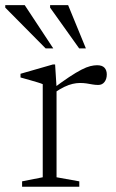

<svg xmlns="http://www.w3.org/2000/svg" viewBox="-50 -710 442 730"><path d="M319 -462Q338.5 -462 347.2 -452.5Q356 -443 356 -427Q356 -409.5 347.2 -398.2Q338.5 -387 323.5 -387Q312 -387 301.2 -389Q290.5 -391 279 -392.8Q267.5 -394.5 254 -394.5Q241 -394.5 226.5 -391.2Q212 -388 194.8 -379.8Q177.5 -371.5 157 -357.5L146.5 -369.5Q185 -398.5 212.5 -416.8Q240 -435 259.5 -445Q279 -455 293.2 -458.5Q307.5 -462 319 -462ZM165 -378V-36L251.5 -20.5V0H34V-20.5L112.5 -36V-390Q106 -393 93.2 -396.8Q80.5 -400.5 63.5 -405.5Q46.5 -410.5 28 -415.5V-429.5L151.5 -465H159.5ZM152.5 -526H123.5L-30 -681V-690.5H44ZM276.5 -526H251L140.5 -681V-690.5H209Z"/></svg>

Font: Newsreader 14pt Light
Style: Regular
Weight: 300
Designer: Hugues Gentile
Foundry: Production Type
Version: Version 1.003